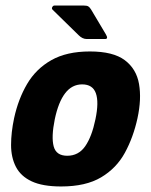

<svg xmlns="http://www.w3.org/2000/svg" viewBox="-20 -666 546 694"><path d="M201 8Q134 8 94.5 -10.5Q55 -29 37.5 -63Q20 -97 20 -142Q20 -187 31 -239Q46 -308 78 -362.5Q110 -417 165.5 -448.5Q221 -480 305 -480Q389 -480 431 -448.5Q473 -417 482.5 -362.5Q492 -308 477 -239Q462 -170 431.5 -114Q401 -58 345.5 -25Q290 8 201 8ZM223 -103Q264 -103 288 -137.5Q312 -172 325 -235Q338 -297 326.5 -329Q315 -361 277 -361Q240 -361 215.5 -329Q191 -297 178 -235Q165 -171 174 -137Q183 -103 223 -103ZM293 -525Q278 -525 264 -539L170 -631Q166 -635 169 -640.5Q172 -646 177 -646H282Q294 -646 299 -643Q304 -640 309 -632L362 -543Q373 -525 360 -525Z"/></svg>

Font: Glory ExtraBold
Style: Italic
Weight: 800
Italic angle: -12°
Version: Version 1.011